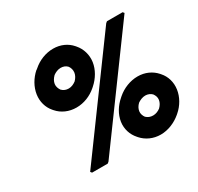

<svg xmlns="http://www.w3.org/2000/svg" viewBox="-181 -1078 1362 1318"><g transform="rotate(-30 500.5 -418.5)"><path d="M307 -697C323 -709 345 -719 367 -719C388 -719 406 -712 419 -698C430 -683 436 -664 433 -643C430 -624 420 -606 404 -590C388 -578 368 -568 346 -568C324 -568 307 -575 292 -590C282 -604 274 -624 277 -643C280 -663 290 -680 307 -697ZM217 -789H216C173 -751 142 -698 134 -643C126 -589 141 -537 174 -499L181 -491C215 -452 267 -428 327 -428C386 -428 442 -451 486 -489L495 -497C538 -535 570 -588 578 -643C586 -698 569 -752 536 -790L530 -797C497 -835 447 -859 388 -859C328 -859 270 -835 226 -796ZM715 -243C731 -254 753 -264 775 -264C796 -264 814 -256 827 -243C838 -228 845 -211 842 -191C839 -172 829 -155 813 -139C797 -127 777 -118 755 -118C733 -118 716 -125 701 -139C691 -152 683 -172 686 -191C689 -210 698 -227 715 -243ZM584 -48 590 -41C624 -3 675 22 735 22C794 22 852 -3 896 -40L904 -47C947 -84 977 -136 985 -191C993 -246 977 -298 944 -335L938 -342C904 -380 854 -404 795 -404C736 -404 677 -380 633 -342L624 -334C581 -297 549 -246 541 -191C533 -136 551 -85 584 -48ZM927 -837H803L792 -828L186 1L195 12H319L330 3L936 -826Z"/></g></svg>

Font: Hussar Woodtype
Style: UltraObl
Weight: 900
Foundry: Cannot Into Space Fonts
Version: Version 1.07